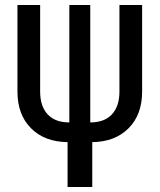

<svg xmlns="http://www.w3.org/2000/svg" viewBox="-20 -570 640 770"><path d="M251 180V0Q159 -1 104.5 -55.5Q50 -110 50 -203V-550H141V-203Q141 -144 171 -111.5Q201 -79 258 -79V-550H342V-79Q399 -79 429 -111.5Q459 -144 459 -203V-550H550V-203Q550 -110 495.5 -55.5Q441 -1 350 0V180Z"/></svg>

Font: JetBrains Mono NL Medium
Style: Regular
Weight: 500
Monospace: yes
Designer: Philipp Nurullin, Konstantin Bulenkov
Foundry: JetBrains
Version: Version 2.305; ttfautohint (v1.8.4.7-5d5b)